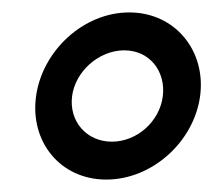

<svg xmlns="http://www.w3.org/2000/svg" viewBox="-20 -285 343 309"><path d="M96 -130C101 -170 139 -204 180 -204C221 -204 247 -170 242 -130C237 -90 201 -57 160 -57C119 -57 91 -90 96 -130ZM38 -130C28 -57 77 4 151 4C225 4 292 -57 302 -130C312 -203 262 -265 188 -265C114 -265 48 -203 38 -130Z"/></svg>

Font: Hussar Tani
Style: DwaKurs
Weight: 700
Foundry: Cannot Into Space Fonts
Version: Version 0.92